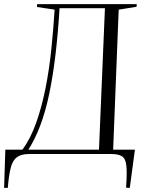

<svg xmlns="http://www.w3.org/2000/svg" viewBox="-21 -750 712 935"><path d="M-1 165 5 -21H88Q128 -75 155.5 -153Q183 -231 201 -322Q219 -413 229 -510.5Q239 -608 245 -703L159 -716L160 -730H645L644 -717L557 -703L530 -21H636L611 165L593 164Q598 93 594.5 58Q591 23 573.5 11.5Q556 0 521 0H121Q83 0 62 15Q41 30 31.5 66Q22 102 17 165ZM117 -21H461L490 -710H269Q254 -461 218.5 -292Q183 -123 117 -21Z"/></svg>

Font: Literata 72pt Light
Style: Italic
Weight: 300
Italic angle: -2°
Designer: Latin by Veronika Burian and Jose Scaglione. Greek by Irene Vlachou. Cyrillic by Vera Evstafieva
Foundry: TypeTogether
Version: Version 3.002